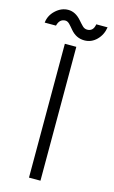

<svg xmlns="http://www.w3.org/2000/svg" viewBox="-158 -920 576 970"><g transform="rotate(15 130.5 -435.0)"><path d="M100 0H160V-700H100ZM190 -742Q227 -742 254 -769Q281 -796 287 -836H228Q222 -798 190 -798Q176 -798 165 -809Q160 -814 154 -820.5Q148 -827 142 -834Q111 -870 73 -870Q37 -870 7 -842Q-22 -815 -26 -777H33Q42 -814 73 -814Q84 -814 95 -803Q100 -798 105.5 -791.5Q111 -785 117 -778Q147 -742 190 -742Z"/></g></svg>

Font: Unageo
Style: Light
Weight: 300
Designer: Richard Sepsi
Foundry: Richard Sepsi
Version: Version 2.000